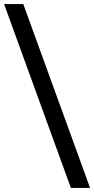

<svg xmlns="http://www.w3.org/2000/svg" viewBox="-62 -832 461 940"><path d="M-42 -812H52L379 88H285L-42 -812Z"/></svg>

Font: Berliner Wand
Style: Regular
Weight: 400
Designer: Peter Wiegel
Foundry: Peter Wiegel
Version: Version 1.000